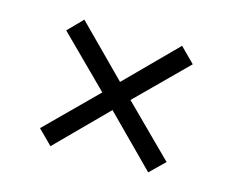

<svg xmlns="http://www.w3.org/2000/svg" viewBox="-65 -577 695 573"><g transform="rotate(15 282.0 -290.5)"><path d="M131 -95 87 -139 239 -290 87 -441 131 -486 282 -334 433 -486 478 -441 326 -290 478 -139 433 -95 282 -247Z"/></g></svg>

Font: Ubuntu Sans
Style: Regular
Weight: 400
Designer: Dalton Maag Ltd
Foundry: Dalton Maag Ltd
Version: Version 1.006; ttfautohint (v1.8.4.7-5d5b)